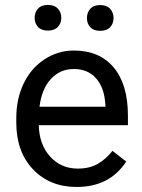

<svg xmlns="http://www.w3.org/2000/svg" viewBox="-20 -741 570 771"><path d="M287.6 9.8Q180.2 9.8 112.8 -60.8Q45.4 -131.3 45.4 -249.5V-266.1Q45.4 -344.7 75.4 -406.5Q105.5 -468.3 159.4 -503.2Q213.4 -538.1 276.4 -538.1Q379.4 -538.1 436.5 -470.2Q493.7 -402.3 493.7 -275.9V-238.3H135.7Q137.7 -160.2 181.4 -112.1Q225.1 -64 292.5 -64Q340.3 -64 373.5 -83.5Q406.7 -103 431.6 -135.3L486.8 -92.3Q420.4 9.8 287.6 9.8ZM276.4 -463.9Q221.7 -463.9 184.6 -424.1Q147.5 -384.3 138.7 -312.5H403.3V-319.3Q399.4 -388.2 366.2 -426Q333 -463.9 276.4 -463.9ZM119.1 -669.4Q119.1 -691.4 132.6 -706.3Q146 -721.2 172.4 -721.2Q198.7 -721.2 212.4 -706.3Q226.1 -691.4 226.1 -669.4Q226.1 -647.5 212.4 -632.8Q198.7 -618.2 172.4 -618.2Q146 -618.2 132.6 -632.8Q119.1 -647.5 119.1 -669.4ZM329.1 -668.5Q329.1 -690.4 342.5 -705.6Q356 -720.7 382.3 -720.7Q408.7 -720.7 422.4 -705.6Q436 -690.4 436 -668.5Q436 -646.5 422.4 -631.8Q408.7 -617.2 382.3 -617.2Q356 -617.2 342.5 -631.8Q329.1 -646.5 329.1 -668.5Z"/></svg>

Font: Noboto
Style: Regular
Weight: 400
Designer: Google
Version: Version 2.001101; 2014